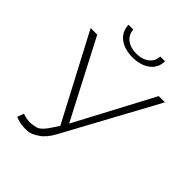

<svg xmlns="http://www.w3.org/2000/svg" viewBox="-242 -1011 1155 1155"><g transform="rotate(45 335.5 -434.0)"><path d="M105 -52Q137 -40 167 -40Q184 -40 215 -47Q246 -54 287 -118L311 -155L24 -700H80L339 -202L603 -700H656L333 -106Q303 -49 262.5 -22Q222 5 198 6Q174 7 171 7Q130 7 89 -10ZM327 -753Q258 -753 215.5 -785.5Q173 -818 171 -875H212Q214 -834 245.5 -809.5Q277 -785 327 -785Q376 -785 408 -809.5Q440 -834 441 -875H482Q481 -818 438 -785.5Q395 -753 327 -753Z"/></g></svg>

Font: Montserrat Z Light
Style: Regular
Weight: 300
Designer: Julieta Ulanovsky
Foundry: Julieta Ulanovsky
Version: Version 8.000